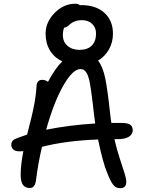

<svg xmlns="http://www.w3.org/2000/svg" viewBox="-20 -991 766 1020"><path d="M83 -187Q62 -187 51 -196.5Q40 -206.1 40 -222.2Q40 -235.4 48.1 -243.9Q56.2 -252.4 75.2 -258.8Q115.2 -273.4 124 -275.9Q126 -284.2 134.3 -316.7Q142.6 -349.1 145.5 -361.1Q148.4 -373 154.8 -401.1Q161.1 -429.2 163.8 -446Q166.5 -462.9 169.7 -486.3Q172.9 -509.8 173.8 -530.8Q175.3 -566.9 204.1 -566.9Q221.7 -566.9 234.9 -556.2Q273.4 -628.9 311 -665Q268.1 -685.1 245.1 -723.4Q222.2 -761.7 222.2 -812Q222.2 -873.5 270.3 -922.4Q318.4 -971.2 379.9 -971.2Q395 -971.2 403.8 -963.9H411.1Q490.2 -963.9 535.2 -922.4Q580.1 -880.9 580.1 -812Q580.1 -766.1 558.8 -728.5Q537.6 -690.9 501 -668.9Q526.4 -636.7 539.1 -575Q551.8 -513.2 564.9 -389.2Q568.4 -355.5 571.8 -337.9H625Q658.7 -337.9 671.9 -328.4Q685.1 -318.8 685.1 -298.8Q685.1 -277.8 665.3 -264.9Q645.5 -252 609.9 -252H587.9Q599.6 -200.2 616 -149.9Q632.3 -99.6 641.6 -70.8Q650.9 -42 650.9 -24.9Q650.9 8.8 618.2 8.8Q596.2 8.8 581.8 -8.8Q567.4 -26.4 549.8 -71.8Q525.9 -128.4 501 -250Q330.1 -243.7 203.1 -210.9Q181.6 -120.1 170.9 -30.8Q165 7.8 138.2 7.8Q114.7 7.8 102.3 -8.5Q89.8 -24.9 89.8 -63Q89.8 -113.8 104 -188Q100.6 -188 93.5 -187.5Q86.4 -187 83 -187ZM314 -804.2Q314 -768.6 338.9 -747.3Q363.8 -726.1 402.8 -726.1Q444.8 -726.1 467.5 -748.8Q490.2 -771.5 490.2 -813Q490.2 -844.2 469.7 -864Q449.2 -883.8 416 -883.8Q394.5 -883.8 378.2 -877.7Q361.8 -871.6 354 -864Q346.2 -856.4 337.4 -850.3Q328.6 -844.2 320.8 -844.2Q314 -827.1 314 -804.2ZM407.2 -624Q366.7 -624 316.7 -536.9Q266.6 -449.7 225.1 -301.8Q345.2 -326.2 485.8 -335Q482.9 -352.1 479 -386.2Q462.9 -532.2 453.1 -569.8Q441.4 -615.7 418 -622.6Q413.1 -624 407.2 -624Z"/></svg>

Font: Shantell Sans Normal
Style: Regular
Weight: 400
Designer: Stephen Nixon, Anya Danilova, Shantell Martin
Foundry: Arrow Type
Version: Version 1.006;[559af2be0]